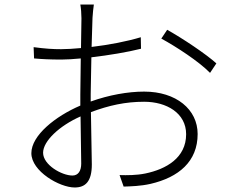

<svg xmlns="http://www.w3.org/2000/svg" viewBox="-20 -811 1040 851"><path d="M721 -679 695 -640C761 -604 861 -539 911 -488L939 -530C894 -571 789 -641 721 -679ZM337 -295 340 -86C340 -54 327 -33 301 -33C254 -33 171 -80 171 -134C171 -186 244 -254 337 -295ZM129 -602 131 -552C164 -549 201 -547 252 -547C276 -547 306 -549 338 -552L336 -392V-343C226 -296 119 -211 119 -132C119 -52 244 20 311 20C359 20 387 -7 387 -82L383 -314C463 -344 536 -360 619 -360C718 -360 805 -310 805 -216C805 -111 716 -61 624 -42C585 -34 543 -34 510 -35L528 16C559 15 603 14 647 4C772 -25 856 -95 856 -217C856 -326 761 -405 619 -405C547 -405 463 -390 382 -361V-395L385 -557C462 -566 546 -580 605 -595L604 -646C545 -628 463 -612 386 -603L390 -732C392 -755 393 -773 396 -791H336C339 -775 341 -750 341 -730L339 -598C306 -595 276 -593 251 -593C214 -593 182 -595 129 -602Z"/></svg>

Font: Noto Sans CJK SC Light
Style: Regular
Weight: 300
Designer: Ryoko NISHIZUKA 西塚涼子 (kana, bopomofo & ideographs); Paul D. Hunt (Latin, Greek & Cyrillic); Sandoll Communications 산돌커뮤니
Foundry: Adobe
Version: Version 2.004;hotconv 1.0.118;makeotfexe 2.5.65603